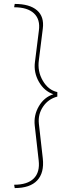

<svg xmlns="http://www.w3.org/2000/svg" viewBox="-20 -769 367 978"><path d="M55 -749Q131 -749 168.5 -716.5Q206 -684 198 -623L178 -463Q170 -406 198 -358Q226 -310 272 -300V-277Q226 -265 199.5 -226Q173 -187 178 -139L198 38Q206 111 169.5 150Q133 189 55 189L52 172Q120 172 152 140Q184 108 177 48L157 -129Q151 -182 178 -228Q205 -274 252 -289Q205 -305 178 -352.5Q151 -400 158 -453L178 -613Q186 -670 153 -701Q120 -732 52 -732Z"/></svg>

Font: Cantarell Thin
Style: Regular
Weight: 100
Designer: Dave Crossland, Nikolaus Waxweiler, Florian Fecher, Jacques Le Bailly, Eben Sorkin, Alexei Vanyashin, Alexios Zavras, Em
Version: Version 0.303